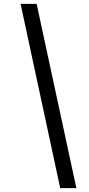

<svg xmlns="http://www.w3.org/2000/svg" viewBox="-20 -832 462 998"><path d="M293 146 86.9 -812H170.4L377 146Z"/></svg>

Font: Reddit Sans SemiBold
Style: Italic
Weight: 600
Italic angle: -11.25°
Designer: Stephen Hutchings
Version: Version 1.013